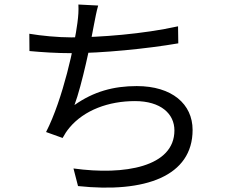

<svg xmlns="http://www.w3.org/2000/svg" viewBox="-20 -808 1040 867"><path d="M423.3 -783 334 -787.6C335.4 -760.1 333.8 -736.8 329.6 -704.7C317.2 -608 264.5 -360.7 188 -211.8L262.7 -185C272.3 -202.6 281.2 -216.4 293.6 -231.3C360 -310.8 470.4 -351.5 589.5 -351.5C706.4 -351.5 767.6 -294 767.6 -219.2C767.6 -54.9 543.1 -15.2 311.8 -47.3L332.3 32.2C636.2 64.6 849.7 -12.7 849.7 -221.3C849.7 -338 756.9 -419.3 597.5 -419.3C493.3 -419.3 403.4 -395 316.3 -333.7C350.6 -426.1 390.8 -619.1 404.8 -699.1C410.1 -725.3 415.5 -756.5 423.3 -783ZM112.4 -655.6 113 -577.5C171 -572.2 234.8 -567.9 303 -567.9C439.8 -567.9 643.6 -587.8 785.1 -612.3L784 -689.2C627 -654.2 429.6 -639.2 302 -639.2C241.6 -639.2 165.1 -646.6 112.4 -655.6Z"/></svg>

Font: Source Han Sans JP VF
Style: Regular
Weight: 250
Designer: Ryoko NISHIZUKA 西塚涼子 (kana, bopomofo & ideographs); Paul D. Hunt (Latin, Greek & Cyrillic); Sandoll Communications 산돌커뮤니
Foundry: Adobe
Version: Version 2.004;hotconv 1.0.118;makeotfexe 2.5.65603